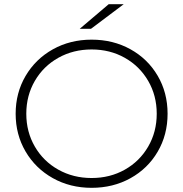

<svg xmlns="http://www.w3.org/2000/svg" viewBox="-20 -895 878 920"><path d="M55 -350Q55 -450 102.5 -531Q150 -612 233 -658.5Q316 -705 419 -705Q522 -705 605 -659Q688 -613 735.5 -532Q783 -451 783 -350Q783 -249 735.5 -168Q688 -87 605 -41Q522 5 419 5Q316 5 233 -41.5Q150 -88 102.5 -169Q55 -250 55 -350ZM731 -350Q731 -437 690 -507.5Q649 -578 578 -618Q507 -658 419 -658Q331 -658 259.5 -618Q188 -578 147 -507.5Q106 -437 106 -350Q106 -263 147 -192.5Q188 -122 259.5 -82Q331 -42 419 -42Q507 -42 578 -82Q649 -122 690 -192.5Q731 -263 731 -350ZM501 -875H573L416 -757H362Z"/></svg>

Font: Montserrat Atlas Light
Style: Regular
Weight: 300
Designer: Julieta Ulanovsky
Foundry: Julieta Ulanovsky
Version: Version 7.200